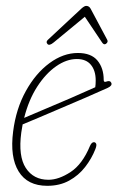

<svg xmlns="http://www.w3.org/2000/svg" viewBox="-20 -608 389 636"><path d="M295.5 -113Q283.5 -82.5 262 -54.8Q240.5 -27 209.2 -9.8Q178 7.5 136.5 7.5Q71 7.5 41.8 -40Q12.5 -87.5 23.5 -172.5Q33 -247.5 65.5 -306.2Q98 -365 143.8 -398.8Q189.5 -432.5 238 -432.5Q282 -432.5 302.8 -407.5Q323.5 -382.5 323.5 -343.5Q323.5 -334.5 331.5 -337.5Q344.5 -342.5 348.5 -334Q353 -324.5 337 -317Q306 -303 265 -285.2Q224 -267.5 182.2 -249.8Q140.5 -232 106.5 -217.5Q72.5 -203 55 -196Q52.5 -182.5 50.5 -169Q40 -90.5 65.5 -51.5Q91 -12.5 140.5 -12.5Q174.5 -12.5 213.8 -38.2Q253 -64 278 -124.5Q283.5 -137 291 -137Q296 -137 298.5 -131.8Q301 -126.5 295.5 -113ZM234.5 -412.5Q200.5 -412.5 166 -388.5Q131.5 -364.5 103.2 -320.8Q75 -277 60 -217.5Q84 -228 125.2 -245.2Q166.5 -262.5 212.2 -282.2Q258 -302 295.5 -319Q297 -328 297 -341.5Q297 -374 281.2 -393.2Q265.5 -412.5 234.5 -412.5ZM158 -467.5Q143 -455 137 -462.5Q131 -469.5 139 -476.5L249.5 -579.5Q259.5 -588.5 265.5 -588.5Q275 -588.5 280 -579.5L335 -476.5Q339.5 -468.5 330.5 -462.5Q324 -458.5 318 -467.5L261 -552.5Z"/></svg>

Font: Fraunces 144pt S100 Thin
Style: Italic
Weight: 100
Italic angle: -16°
Version: Version 1.000; ttfautohint (v1.8.3)